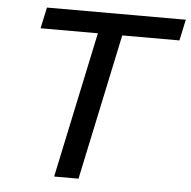

<svg xmlns="http://www.w3.org/2000/svg" viewBox="-51 -754 801 805"><g transform="rotate(5 349.5 -351.5)"><path d="M206.1 0 336.4 -614.3H95.2L114.3 -703.1H698.7L679.7 -614.3H439L308.6 0Z"/></g></svg>

Font: Schibsted Grotesk Medium
Style: Italic
Weight: 500
Italic angle: -12°
Designer: Bakken & Baeck AS, Henrik Kongsvoll
Foundry: Schibsted ASA
Version: Version 1.100;gftools[0.9.25]